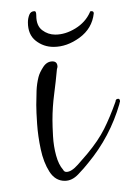

<svg xmlns="http://www.w3.org/2000/svg" viewBox="-20 -311 235 344"><path d="M96 13Q79 13 68.5 -3.5Q58 -20 53 -43.5Q48 -67 46.5 -89Q45 -111 45 -123Q45 -136 45.5 -148.5Q46 -161 49 -173Q51 -181 57.5 -191Q64 -201 74 -201Q83 -201 83 -191L82 -187Q80 -165 77 -142Q74 -119 74 -96Q74 -85 75 -67Q76 -49 80.5 -32.5Q85 -16 93 -7Q95 -3 99 -3Q108 -3 119.5 -16Q131 -29 136 -35Q156 -59 166.5 -80Q177 -101 187 -129Q187 -134 192 -134Q195 -134 195 -129Q195 -128 194.5 -127.5Q194 -127 194 -125Q177 -66 138 -19Q131 -10 120 1.5Q109 13 96 13ZM76 -227Q58 -227 44 -238Q30 -249 30 -271Q30 -278 32.5 -284.5Q35 -291 42 -291Q45 -291 45 -283Q45 -265 55.5 -257Q66 -249 79 -249Q97 -249 115 -260Q133 -271 141 -289Q141 -291 144 -291Q148 -291 148 -287Q145 -260 122.5 -243.5Q100 -227 76 -227Z"/></svg>

Font: Sassy Frass
Style: Regular
Weight: 400
Designer: Robert E. Leuschke
Foundry: Robert E. Leuschke
Version: Version 1.010; ttfautohint (v1.8.3)